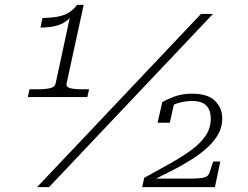

<svg xmlns="http://www.w3.org/2000/svg" viewBox="-20 -767 1016 787"><path d="M253 -425Q250 -410 268 -405.5Q286 -401 318 -401H345L338 -369H94L101 -401H136Q165 -401 185 -405.5Q205 -410 208 -425L269 -708Q275 -711 277.5 -713Q280 -715 280.5 -715Q281 -715 279 -711Q268 -692 249.5 -679Q231 -666 205 -660Q179 -654 146 -654L154 -693Q192 -694 218 -699Q244 -704 263 -716Q282 -728 296 -747H323ZM804 -710H853L181 0H132ZM762 -35H601Q599 -34 597 -31Q595 -28 596 -26.5Q597 -25 600 -25Q645 -47 687.5 -69Q730 -91 767 -114.5Q804 -138 831.5 -163.5Q859 -189 875 -218Q891 -247 891 -281Q891 -324 861.5 -353.5Q832 -383 767 -383Q726 -383 693 -370.5Q660 -358 645 -348L626 -264H676L694 -344Q689 -343 683.5 -340.5Q678 -338 674.5 -334Q671 -330 671 -324Q679 -332 693.5 -338.5Q708 -345 727 -349Q746 -353 767 -353Q808 -353 826 -334Q844 -315 844 -281Q844 -243 824 -212.5Q804 -182 767.5 -154.5Q731 -127 681 -99Q631 -71 571 -38L563 0H861L883 -105H854L839 -60Q834 -44 817 -39.5Q800 -35 762 -35Z"/></svg>

Font: Roboto Serif 20pt Thin
Style: Italic
Weight: 250
Italic angle: -10°
Version: Version 1.007